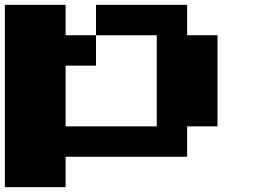

<svg xmlns="http://www.w3.org/2000/svg" viewBox="-20 -770 1040 790"><path d="M875 -625V-250H750V-125H250V0H0V-750H250V-625H375V-500H250V-250H625V-625H375V-750H750V-625Z"/></svg>

Font: Press Start 2P
Style: Regular
Weight: 400
Designer: CodeMan38
Foundry: CodeMan38
Version: Version 3.000